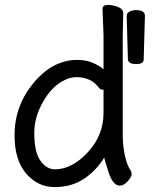

<svg xmlns="http://www.w3.org/2000/svg" viewBox="-20 -735 615 779"><path d="M563 -494Q563 -475 532.5 -475Q502 -475 499 -493L494 -670Q494 -683 506.5 -688.5Q519 -694 531 -694Q568 -694 568 -671V-670ZM480 -681 478 -592V-185Q478 -143 487 -102.5Q496 -62 511 -42Q514 -36 514 -27Q514 -18 498.5 0Q483 18 466 18Q438 18 420.5 -36Q403 -90 403 -96Q370 -42 320 -9Q270 24 201.5 24Q133 24 86 -31Q39 -86 39 -186Q39 -306 116.5 -399Q194 -492 294 -492Q333 -492 363.5 -477Q394 -462 400 -453V-593L396 -699Q396 -715 417.5 -715Q439 -715 459.5 -706.5Q480 -698 480 -681ZM400 -367Q404 -371 396 -371Q388 -371 382 -378Q351 -422 289 -422Q260 -422 228 -402.5Q196 -383 172 -349Q119 -274 119 -196Q119 -118 144 -83Q169 -48 203 -48Q272 -48 336 -117Q400 -186 400 -276Z"/></svg>

Font: LXGW WenKai Lite
Style: Bold
Weight: 700
Designer: LXGW / Fontworks Inc.
Foundry: LXGW / Fontworks Inc.
Version: Version 1.330;April 28, 2024